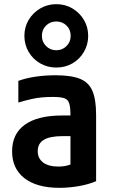

<svg xmlns="http://www.w3.org/2000/svg" viewBox="-20 -891 540 921"><path d="M265 10Q157 10 97.5 -36Q38 -82 38 -165Q38 -249 99.5 -293Q161 -337 278 -337H379V-238H280Q220 -238 190.5 -220.5Q161 -203 161 -166Q161 -131 187 -111.5Q213 -92 260 -92Q287 -92 309.5 -99Q332 -106 350 -119L318 -53V-337Q318 -376 312 -395Q306 -414 288 -420Q270 -426 233 -426Q207 -426 183 -424Q159 -422 131.5 -416Q104 -410 68 -399V-503Q103 -516 149 -523Q195 -530 246 -530Q321 -530 363.5 -513Q406 -496 423.5 -454.5Q441 -413 441 -340V-22Q407 -7 359.5 1.5Q312 10 265 10ZM250 -567Q208 -567 173 -587Q138 -607 117.5 -642Q97 -677 97 -719Q97 -761 117.5 -795.5Q138 -830 173 -850.5Q208 -871 250 -871Q293 -871 327.5 -850.5Q362 -830 382.5 -795.5Q403 -761 403 -719Q403 -677 382.5 -642Q362 -607 327.5 -587Q293 -567 250 -567ZM250 -650Q279 -650 299 -670Q319 -690 319 -719Q319 -749 299 -768.5Q279 -788 250 -788Q221 -788 201 -768.5Q181 -749 181 -719Q181 -690 201 -670Q221 -650 250 -650Z"/></svg>

Font: M PLUS Code Latin SemiBold
Style: Regular
Weight: 600
Designer: Coji Morishita
Foundry: UNDERFOREST DESIGN
Version: Version 1.002; ttfautohint (v1.8.3)